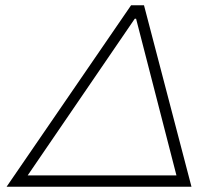

<svg xmlns="http://www.w3.org/2000/svg" viewBox="-20 -708 831 728"><path d="M5 0 477 -688H526L706 0ZM85 -43H649L496 -637H491Z"/></svg>

Font: Saira Expanded ExtraLight
Style: Italic
Weight: 250
Width: 7
Italic angle: -12°
Designer: Hector Gatti with collaboration of the Omnibus-Type team
Foundry: Omnibus-Type
Version: Version 1.101